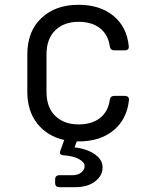

<svg xmlns="http://www.w3.org/2000/svg" viewBox="-20 -580 640 801"><path d="M228 201Q210 201 210 183V169Q210 151 228 151H282Q305 151 319 139.5Q333 128 333 114Q333 97 310 84Q287 71 247 68Q224 67 232 48L248 4Q177 -12 135.5 -64.5Q94 -117 94 -197V-353Q94 -449 152.5 -504.5Q211 -560 308 -560Q397 -560 453 -514Q509 -468 517 -389Q520 -370 500 -370H457Q440 -370 438 -387Q431 -436 397 -462.5Q363 -489 308 -489Q247 -489 210.5 -453.5Q174 -418 174 -353V-197Q174 -132 210.5 -96.5Q247 -61 308 -61Q363 -61 397 -87.5Q431 -114 438 -163Q440 -180 457 -180H500Q519 -180 518 -163Q510 -83 454 -36.5Q398 10 308 10Q304 10 300 10L291 35Q316 37 343.5 47Q371 57 389.5 75Q408 93 408 119Q408 153 376.5 177Q345 201 293 201Z"/></svg>

Font: Pitagon Sans Mono Light
Style: Regular
Weight: 300
Monospace: yes
Designer: Travis Tran
Foundry: Pitagon
Version: Version 1.001; ttfautohint (v1.8.4.7-5d5b);gftools[0.9.26]